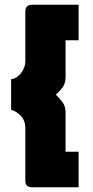

<svg xmlns="http://www.w3.org/2000/svg" viewBox="-20 -760 392 811"><path d="M257 -590V-436Q257 -408 244.5 -391Q232 -374 216 -360Q231 -346 244 -328.5Q257 -311 257 -284V-119H312V31H110Q104 31 95.5 25.5Q87 20 87 1V-219Q87 -251 67.5 -271Q48 -291 27 -296V-426Q37 -426 48 -432.5Q59 -439 67.5 -449.5Q76 -460 81.5 -473.5Q87 -487 87 -501V-710Q87 -728 95.5 -734Q104 -740 110 -740H312V-590Z"/></svg>

Font: Raleway
Style: Heavy
Weight: 900
Designer: Matt McInerney, Pablo Impallari, Rodrigo Fuenzalida
Foundry: Matt McInerney, Pablo Impallari, Rodrigo Fuenzalida
Version: Version 2.001; ttfautohint (v0.8) -G 200 -r 50